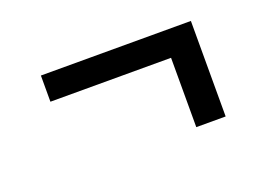

<svg xmlns="http://www.w3.org/2000/svg" viewBox="-54 -497 707 510"><g transform="rotate(-20 300.0 -242.0)"><path d="M512 -107H429V-303H88V-377H512Z"/></g></svg>

Font: Zed Sans Extended
Style: Regular
Weight: 400
Width: 7
Designer: Belleve Invis
Foundry: Belleve Invis
Version: Version 1.0.0; ttfautohint (v1.8.4)